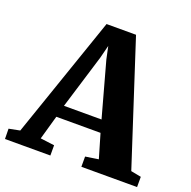

<svg xmlns="http://www.w3.org/2000/svg" viewBox="-153 -875 998 1004"><g transform="rotate(20 346.0 -373.0)"><path d="M38.5 -69 272 -746.5H436L656.5 -68L713.5 -57V0H403.5V-57L476 -68L437 -201H191L153 -67L231 -57V0H-21.5L-22.5 -57ZM418 -268.5 334.5 -571.5 319.5 -642 301.5 -571 209 -268.5Z"/></g></svg>

Font: Merriweather 36pt ExtraBold
Style: Regular
Weight: 800
Designer: Eben Sorkin
Foundry: Eben Sorkin
Version: Version 2.100